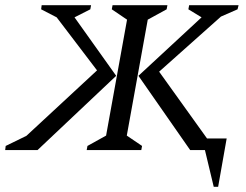

<svg xmlns="http://www.w3.org/2000/svg" viewBox="-35 -580 952 742"><path d="M300 0 303 -16 375 -56 456 -504 397 -544 400 -560H612L609 -544L536 -504L455 -56L514 -16L511 0ZM700 0 500 -287 744 -513 693 -544 696 -560H887L883 -544L819 -516L580 -303L765 -45H841L808 142H791L757 0ZM110 0H-15L-13 -16L67 -55L340 -308L184 -513L124 -544L126 -560H317L314 -544L253 -513L414 -287Z"/></svg>

Font: Spectral SC
Style: Italic
Weight: 400
Italic angle: -10°
Designer: Jean-Baptiste Levee
Foundry: Production Type
Version: Version 2.001